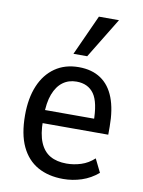

<svg xmlns="http://www.w3.org/2000/svg" viewBox="-85 -799 643 866"><g transform="rotate(10 237.0 -365.5)"><path d="M265 9Q197 9 148 -18.5Q99 -46 72.5 -102Q46 -158 46 -245Q46 -323 70 -380Q94 -437 139.5 -468.5Q185 -500 248 -500Q308 -500 349 -472.5Q390 -445 410.5 -391.5Q431 -338 431 -260V-223H114V-283H370L356 -266Q356 -358 329 -396Q302 -434 249 -434Q213 -434 186.5 -414.5Q160 -395 145 -356Q130 -317 130 -255V-234Q130 -173 146 -135Q162 -97 192.5 -79.5Q223 -62 268 -62Q301 -62 334 -72.5Q367 -83 394 -108L424 -47Q390 -18 349 -4.5Q308 9 265 9ZM213 -555 297 -740H389L276 -555Z"/></g></svg>

Font: Nunito Sans 10pt Condensed Medium
Style: Regular
Weight: 500
Width: 3
Designer: Vernon Adams
Foundry: Vernon Adams
Version: Version 3.101;gftools[0.9.27]